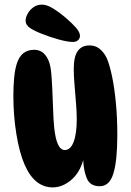

<svg xmlns="http://www.w3.org/2000/svg" viewBox="-20 -814 567 833"><path d="M413 -6Q371 -6 357 -39.5Q343 -73 341 -119Q325 -63 287.5 -32Q250 -1 209 -1Q130 -1 87 -99Q64 -152 51 -232.5Q38 -313 38 -398Q38 -441 41.5 -477.5Q45 -514 53 -538Q72 -598 128 -598Q160 -598 179 -572Q198 -546 202 -501Q205 -469 207 -424.5Q209 -380 210.5 -336Q212 -292 215 -262Q225 -163 261 -163Q286 -163 299.5 -198.5Q313 -234 313 -297Q313 -329 309.5 -370Q306 -411 303 -449.5Q300 -488 300 -514Q300 -569 317.5 -593Q335 -617 368 -617Q394 -617 412.5 -602Q431 -587 443 -562Q456 -532 466.5 -481Q477 -430 483 -365.5Q489 -301 489 -229Q489 -117 472 -61.5Q455 -6 413 -6ZM327 -658Q327 -648 319 -640Q311 -632 296 -632Q274 -632 235.5 -642.5Q197 -653 160 -668Q131 -679 111 -692Q91 -705 91 -725Q91 -738 100 -754.5Q109 -771 125 -782.5Q141 -794 162 -794Q182 -794 207.5 -779Q233 -764 265 -737Q293 -713 310 -693.5Q327 -674 327 -658Z"/></svg>

Font: DynaPuff Condensed Medium
Style: Regular
Weight: 500
Width: 3
Designer: Toshi Omagari, Jennifer Daniel
Foundry: Google Fonts
Version: Version 2.000; ttfautohint (v1.8.4.7-5d5b)